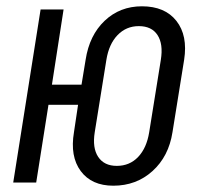

<svg xmlns="http://www.w3.org/2000/svg" viewBox="-20 -580 640 610"><path d="M340 10Q271 10 236.5 -36.5Q202 -83 215 -160L228 -247H134L95 0H22L109 -550H182L145 -311H239L252 -390Q264 -468 312.5 -514Q361 -560 431 -560Q504 -560 540.5 -513.5Q577 -467 565 -390L528 -160Q516 -83 464.5 -36.5Q413 10 340 10ZM351 -53Q392 -53 419 -81.5Q446 -110 454 -160L491 -390Q499 -440 480.5 -468.5Q462 -497 421 -497Q381 -497 353.5 -468.5Q326 -440 318 -390L281 -160Q273 -110 292 -81.5Q311 -53 351 -53Z"/></svg>

Font: JetBrains Mono NL Light
Style: Italic
Weight: 300
Italic angle: -9°
Designer: Philipp Nurullin, Konstantin Bulenkov
Foundry: JetBrains
Version: Version 2.304; ttfautohint (v1.8.4.7-5d5b)